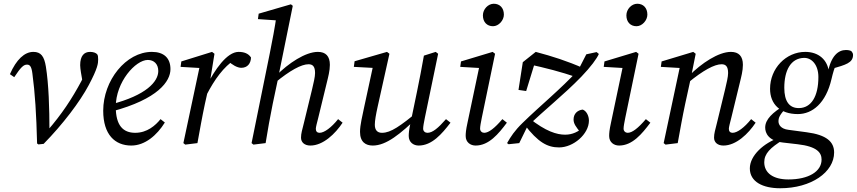

<svg xmlns="http://www.w3.org/2000/svg" viewBox="-20 -764 4574 1025"><path d="M178 2 185 7 213 4C315 -100 407 -221 454 -310C502 -400 504 -426 504 -446C504 -462 503 -468 499 -474C493 -481 480 -487 461 -487C429 -487 408 -466 408 -416C408 -406 410 -391 412 -378L424 -308L432 -368C426 -356 421 -344 415 -332C363 -235 310 -155 233 -66L244 -65C244 -186 240 -314 225 -408C216 -463 199 -487 158 -487C111 -487 67 -446 33 -368L56 -352C91 -405 106 -419 124 -419C138 -419 148 -412 153 -371C167 -266 174 -156 178 2Z M681 13C754 13 818 -42 860 -110L837 -128C810 -94 765 -55 702 -55C637 -55 598 -94 598 -194C598 -327 704 -444 769 -444C802 -444 825 -422 825 -385C825 -328 760 -255 573 -207L577 -169C824 -235 890 -330 890 -395C890 -454 855 -487 791 -487C652 -487 531 -334 531 -173C531 -45 594 13 681 13Z M1082 -256C1126 -341 1173 -406 1235 -447L1185 -450L1197 -439C1219 -418 1247 -402 1268 -402C1301 -402 1319 -425 1320 -457C1306 -479 1282 -487 1254 -487C1191 -487 1126 -391 1082 -304V-256ZM959 0 969 8 1034 0C1047 -71 1059 -140 1074 -210L1096 -308L1101 -329L1125 -477L1112 -487L948 -436L944 -407L1064 -400L1047 -414L959 0Z M1333 8 1398 0C1409 -70 1422 -140 1436 -210L1465 -347L1468 -364L1543 -733L1533 -741L1361 -691L1357 -662L1474 -654L1457 -685C1447 -616 1434 -547 1420 -478L1323 0L1333 8ZM1637 13C1705 13 1770 -50 1809 -109L1785 -128C1749 -83 1711 -55 1686 -55C1674 -55 1666 -62 1666 -76C1666 -86 1672 -107 1679 -135L1724 -320C1732 -353 1741 -386 1741 -418C1741 -464 1719 -487 1677 -487C1611 -487 1520 -427 1453 -359L1448 -322C1528 -388 1589 -421 1627 -421C1649 -421 1662 -410 1662 -374C1662 -354 1654 -321 1646 -287L1603 -110C1593 -69 1587 -52 1587 -29C1587 -4 1606 13 1637 13Z M1970 13C2042 13 2117 -48 2216 -144V-172C2116 -91 2067 -55 2019 -55C1995 -55 1981 -69 1981 -98C1981 -120 1987 -153 1996 -194L2059 -477L2046 -487L1873 -437L1869 -407L1981 -401L1974 -423L1923 -187C1915 -147 1902 -97 1902 -60C1902 -5 1933 13 1970 13ZM2215 13C2286 13 2339 -49 2385 -109L2361 -128C2319 -80 2289 -55 2262 -55C2250 -55 2239 -63 2239 -77C2239 -89 2243 -110 2248 -135L2319 -477L2306 -487L2243 -467C2232 -403 2219 -338 2206 -274L2172 -110C2163 -69 2162 -52 2162 -38C2162 -4 2188 13 2215 13Z M2466 -38C2466 -4 2492 13 2519 13C2590 13 2641 -49 2686 -109L2662 -128C2621 -80 2589 -55 2565 -55C2554 -55 2543 -63 2543 -77C2543 -89 2547 -110 2552 -135L2623 -477L2610 -487L2441 -436L2437 -407L2557 -400L2540 -414L2476 -110C2467 -69 2466 -52 2466 -38ZM2612 -624C2642 -624 2670 -655 2670 -686C2670 -722 2648 -744 2616 -744C2586 -744 2558 -715 2558 -682C2558 -646 2580 -624 2612 -624Z M2965 23C3041 23 3124 -48 3124 -120C3124 -144 3112 -171 3091 -179C3063 -176 3042 -157 3042 -126C3042 -104 3054 -87 3082 -53L3097 -86C3067 -61 3037 -45 2997 -45C2953 -45 2894 -62 2805 -133L2779 -100C2853 -3 2903 23 2965 23ZM2752 0 2795 -88C2887 -178 2988 -256 3083 -354C3134 -407 3167 -452 3177 -476L3165 -486L3110 -474L3067 -390C2972 -287 2865 -201 2769 -107C2727 -66 2707 -35 2687 0L2695 6L2752 0ZM2748 -284 2789 -278 2844 -457 2790 -424C2903 -399 2968 -382 3061 -351L3097 -399C3006 -439 2930 -463 2840 -487L2771 -432L2748 -284Z M3232 -38C3232 -4 3258 13 3285 13C3356 13 3407 -49 3452 -109L3428 -128C3387 -80 3355 -55 3331 -55C3320 -55 3309 -63 3309 -77C3309 -89 3313 -110 3318 -135L3389 -477L3376 -487L3207 -436L3203 -407L3323 -400L3306 -414L3242 -110C3233 -69 3232 -52 3232 -38ZM3378 -624C3408 -624 3436 -655 3436 -686C3436 -722 3414 -744 3382 -744C3352 -744 3324 -715 3324 -682C3324 -646 3346 -624 3378 -624Z M3792 -29C3792 -4 3811 13 3842 13C3910 13 3975 -50 4014 -109L3990 -128C3954 -83 3916 -55 3891 -55C3879 -55 3871 -62 3871 -76C3871 -86 3877 -107 3884 -135L3929 -320C3937 -353 3946 -386 3946 -418C3946 -464 3924 -487 3882 -487C3816 -487 3725 -427 3658 -359L3653 -322C3733 -388 3794 -421 3832 -421C3854 -421 3867 -410 3867 -374C3867 -354 3859 -321 3851 -287L3808 -110C3798 -69 3792 -52 3792 -29ZM3598 0C3611 -71 3623 -140 3638 -210L3669 -352L3694 -477L3681 -487L3512 -436L3508 -407L3628 -400L3611 -414L3523 0L3533 8L3598 0Z M4065 -83C4065 -54 4082 -12 4160 -3L4238 6C4342 18 4366 51 4366 88C4366 152 4296 194 4189 194C4108 194 4060 160 4060 102C4060 56 4093 24 4160 -17L4140 -29C4058 -1 3983 66 3983 135C3983 207 4053 241 4145 241C4311 241 4433 155 4433 50C4433 -7 4393 -44 4286 -58L4189 -71C4148 -76 4136 -99 4136 -116C4136 -134 4140 -150 4182 -193L4170 -203C4105 -164 4065 -127 4065 -83ZM4246 -187C4194 -186 4167 -223 4167 -295C4167 -388 4201 -453 4272 -455C4314 -456 4349 -417 4349 -353C4349 -248 4310 -188 4246 -187ZM4091 -290C4091 -208 4145 -155 4239 -155C4317 -155 4389 -213 4419 -342C4427 -376 4434 -400 4445 -424L4422 -397C4494 -418 4534 -428 4534 -471C4534 -479 4530 -485 4525 -491C4518 -495 4508 -497 4496 -497C4456 -497 4416 -467 4399 -374L4406 -375C4399 -446 4349 -487 4279 -487C4176 -487 4091 -399 4091 -290Z"/></svg>

Font: Source Serif Variable
Style: Italic
Weight: 389
Italic angle: -12°
Designer: Frank Grießhammer
Foundry: Adobe Systems Incorporated
Version: Version 3.001;hotconv 1.0.111;makeotfexe 2.5.65597